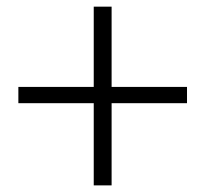

<svg xmlns="http://www.w3.org/2000/svg" viewBox="-20 -646 615 577"><path d="M542 -384.8V-335.9H315.4V-88.9H261.7V-335.9H35.2V-384.8H261.7V-626H315.4V-384.8Z"/></svg>

Font: GenYoMin JP Regular
Style: Regular
Weight: 400
Version: Version 1.001;PS 1;hotconv 16.6.51;makeotf.lib2.5.65220 DEVE